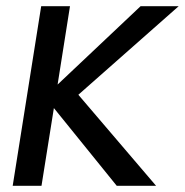

<svg xmlns="http://www.w3.org/2000/svg" viewBox="-20 -600 597 620"><path d="M21 0H114L154 -251L357 0H484L233 -294L557 -580H434L166 -327L206 -580H113Z"/></svg>

Font: Charger Sport
Style: BdNrwObl
Weight: 700
Designer: Jasper
Foundry: Cannot Into Space Fonts
Version: Version 1.1